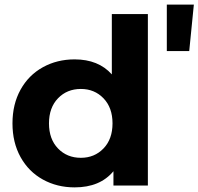

<svg xmlns="http://www.w3.org/2000/svg" viewBox="-20 -803 859 831"><path d="M620 -742V0H471V-62Q413 8 303 8Q227 8 165.5 -26Q104 -60 69 -123Q34 -186 34 -269Q34 -352 69 -415Q104 -478 165.5 -512Q227 -546 303 -546Q406 -546 464 -481V-742ZM467 -269Q467 -337 428 -377.5Q389 -418 330 -418Q270 -418 231 -377.5Q192 -337 192 -269Q192 -201 231 -160.5Q270 -120 330 -120Q389 -120 428 -160.5Q467 -201 467 -269ZM702 -783H819L799 -582H702Z"/></svg>

Font: mBank
Style: Bold
Weight: 700
Designer: Julieta Ulanovsky
Foundry: Julieta Ulanovsky
Version: Version 7.200